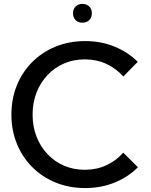

<svg xmlns="http://www.w3.org/2000/svg" viewBox="-20 -960 782 995"><path d="M694.8 -93.3Q644 -42.5 574 -13.9Q503.9 14.6 421.4 14.6Q338.9 14.6 269 -13.7Q199.2 -42 147.7 -93.5Q96.2 -145 67.6 -214.6Q39.1 -284.2 39.1 -366.2Q39.1 -448.7 67.6 -518.3Q96.2 -587.9 147.7 -639.2Q199.2 -690.4 269 -718.8Q338.9 -747.1 421.4 -747.1Q503.4 -747.1 573.5 -718.5Q643.6 -689.9 693.8 -639.6L619.1 -563.5Q582.5 -605 531.5 -628.7Q480.5 -652.3 419.9 -652.3Q361.3 -652.3 312 -631.1Q262.7 -609.9 226.1 -571Q189.5 -532.2 169.2 -480Q148.9 -427.7 148.9 -366.2Q148.9 -304.7 169.2 -252.4Q189.5 -200.2 226.1 -161.4Q262.7 -122.6 312 -101.3Q361.3 -80.1 419.9 -80.1Q480.5 -80.1 531.5 -103.8Q582.5 -127.4 618.7 -168.9ZM406.7 -842.3Q385.3 -842.3 371.8 -855.7Q358.4 -869.1 358.4 -891.6Q358.4 -912.6 371.8 -926.3Q385.3 -939.9 406.7 -939.9Q428.7 -939.9 442.4 -926.3Q456.1 -912.6 456.1 -891.6Q456.1 -869.1 442.4 -855.7Q428.7 -842.3 406.7 -842.3Z"/></svg>

Font: Kumbh Sans Medium
Style: Regular
Weight: 500
Version: Version 1.005